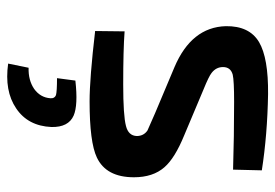

<svg xmlns="http://www.w3.org/2000/svg" viewBox="-140 -404 793 554"><g transform="rotate(90 257.0 -127.5)"><path d="M174 -234Q59 -283 56 -382Q55 -450 102 -478Q148 -505 252 -504Q369 -502 472 -486L470 -403Q375 -406 274 -406Q213 -406 196 -402Q174 -396 174 -374Q174 -354 191 -341Q201 -333 238 -318L371 -262Q437 -235 463 -205Q492 -172 492 -117Q492 -37 435 -10Q391 11 273 11Q207 11 70 -5L71 -90Q125 -86 224 -86Q314 -86 344 -94Q372 -101 373 -125Q373 -145 357 -156Q351 -159 307 -178ZM213 52Q284 44 314 57Q348 72 347 121Q344 189 293 223Q243 257 164 246L176 187Q212 188 237 171Q262 153 264 124Q265 112 255 108Q244 105 206 105Z"/></g></svg>

Font: Taylor Sans Upright Semi Bold
Style: Regular
Weight: 600
Italic angle: -8°
Designer: Natanael Gama
Version: Version 1.001 September 8, 2015